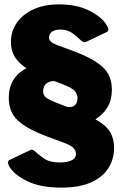

<svg xmlns="http://www.w3.org/2000/svg" viewBox="-20 -772 557 877"><path d="M416 -227Q463 -201 482 -170.5Q501 -140 501 -97Q501 -44 474 -2.5Q447 39 393.5 62Q340 85 260 85Q165 85 104.5 55.5Q44 26 23 -11Q14 -27 16.5 -33Q19 -39 23 -41L115 -85Q124 -90 130.5 -87Q137 -84 144 -77Q161 -61 185 -45.5Q209 -30 255 -30Q287 -30 307 -39.5Q327 -49 327 -70Q327 -85 314 -97.5Q301 -110 264 -123L194 -149Q103 -183 61.5 -221.5Q20 -260 20 -325Q20 -372 41 -406.5Q62 -441 101 -460Q76 -477 60 -495.5Q44 -514 37 -535Q30 -556 30 -580Q30 -629 56.5 -667.5Q83 -706 132 -729Q181 -752 250 -752Q332 -752 389.5 -722.5Q447 -693 468 -656Q477 -640 475 -634Q473 -628 468 -626L376 -582Q367 -578 361 -580.5Q355 -583 347 -590Q330 -607 308.5 -622Q287 -637 255 -637Q232 -637 218 -627.5Q204 -618 204 -601Q204 -590 213 -581.5Q222 -573 247 -564L317 -538Q408 -504 449.5 -465.5Q491 -427 491 -362Q491 -316 471.5 -283Q452 -250 416 -227ZM289 -283Q307 -282 316.5 -287.5Q326 -293 330 -303Q334 -313 334 -325Q334 -339 323 -354.5Q312 -370 264 -388L227 -402Q208 -401 197 -394Q186 -387 181.5 -377Q177 -367 177 -355Q177 -337 190.5 -326.5Q204 -316 247 -299L289 -283Z"/></svg>

Font: Libre Franklin Black
Style: Regular
Weight: 900
Designer: Pablo Impallari, Rodrigo Fuenzalida, Nhung Nguyen
Foundry: Impallari Type
Version: Version 3.000